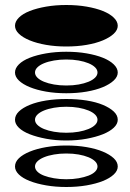

<svg xmlns="http://www.w3.org/2000/svg" viewBox="-20 -751 520 768"><path d="M40 -85Q40 -103 55.5 -118Q71 -133 99 -144.5Q127 -156 164.5 -162.5Q202 -169 245 -169Q289 -169 326.5 -162.5Q364 -156 391.5 -144.5Q419 -133 435 -118Q451 -103 451 -85Q451 -68 435 -53Q419 -38 391.5 -27Q364 -16 326.5 -9.5Q289 -3 245 -3Q202 -3 164.5 -9.5Q127 -16 99 -27Q71 -38 55.5 -53Q40 -68 40 -85ZM120 -85Q120 -74 129.5 -64.5Q139 -55 156 -48.5Q173 -42 196 -38Q219 -34 245 -34Q272 -34 294.5 -38Q317 -42 334 -48.5Q351 -55 360.5 -64.5Q370 -74 370 -85Q370 -96 360.5 -105.5Q351 -115 334 -122Q317 -129 294.5 -133Q272 -137 245 -137Q219 -137 196 -133Q173 -129 156 -122Q139 -115 129.5 -105.5Q120 -96 120 -85ZM40 -272Q40 -290 55.5 -305Q71 -320 99 -331.5Q127 -343 164.5 -349Q202 -355 245 -355Q289 -355 326.5 -349Q364 -343 391.5 -331.5Q419 -320 435 -305Q451 -290 451 -272Q451 -255 435 -240Q419 -225 391.5 -214Q364 -203 326.5 -196Q289 -189 245 -189Q202 -189 164.5 -196Q127 -203 99 -214Q71 -225 55.5 -240Q40 -255 40 -272ZM120 -272Q120 -261 129.5 -251.5Q139 -242 156 -235Q173 -228 196 -224Q219 -220 245 -220Q272 -220 294.5 -224Q317 -228 334 -235Q351 -242 360.5 -251.5Q370 -261 370 -272Q370 -283 360.5 -292.5Q351 -302 334 -309Q317 -316 294.5 -320Q272 -324 245 -324Q219 -324 196 -320Q173 -316 156 -309Q139 -302 129.5 -292.5Q120 -283 120 -272ZM40 -461Q40 -478 55.5 -493.5Q71 -509 99 -520Q127 -531 164.5 -537.5Q202 -544 245 -544Q289 -544 326.5 -537.5Q364 -531 391.5 -520Q419 -509 435 -493.5Q451 -478 451 -461Q451 -444 435 -429Q419 -414 391.5 -402.5Q364 -391 326.5 -384.5Q289 -378 245 -378Q202 -378 164.5 -384.5Q127 -391 99 -402.5Q71 -414 55.5 -429Q40 -444 40 -461ZM120 -461Q120 -450 129.5 -440.5Q139 -431 156 -424Q173 -417 196 -413Q219 -409 245 -409Q272 -409 294.5 -413Q317 -417 334 -424Q351 -431 360.5 -440.5Q370 -450 370 -461Q370 -472 360.5 -481.5Q351 -491 334 -498Q317 -505 294.5 -509Q272 -513 245 -513Q219 -513 196 -509Q173 -505 156 -498Q139 -491 129.5 -481.5Q120 -472 120 -461ZM40 -648Q40 -665 55.5 -680.5Q71 -696 99 -707Q127 -718 164.5 -724.5Q202 -731 245 -731Q289 -731 326.5 -724.5Q364 -718 391.5 -707Q419 -696 435 -680.5Q451 -665 451 -648Q451 -631 435 -616Q419 -601 391.5 -589.5Q364 -578 326.5 -571.5Q289 -565 245 -565Q202 -565 164.5 -571.5Q127 -578 99 -589.5Q71 -601 55.5 -616Q40 -631 40 -648Z"/></svg>

Font: binaryvertical115
Style: Book
Weight: 400
Designer: Jelle Bosma - Monotype Design Team
Foundry: Monotype Imaging Inc.
Version: Version 2.003